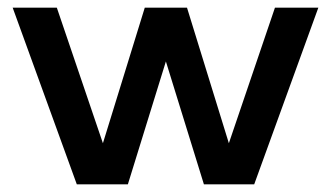

<svg xmlns="http://www.w3.org/2000/svg" viewBox="-20 -480 862 500"><path d="M412 -320 313 0H180L13 -460H128L248 -107L357 -460H467L576 -107L696 -460H809L642 0H511Z"/></svg>

Font: Quattrocento Sans
Style: Bold
Weight: 700
Designer: Pablo Impallari
Foundry: Pablo Impallari, Igino Marini, Brenda Gallo
Version: Version 2.000